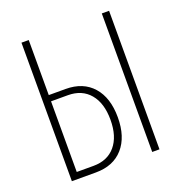

<svg xmlns="http://www.w3.org/2000/svg" viewBox="-141 -921 983 1042"><g transform="rotate(-20 350.0 -400.0)"><path d="M97 -800H139V-482H236Q337 -482 393.5 -418Q450 -354 450 -241Q450 -128 393.5 -64Q337 0 236 0H97ZM561 -800H603V0H561ZM139 -446V-38H236Q317 -38 362.5 -92Q408 -146 408 -242Q408 -338 362.5 -392Q317 -446 236 -446Z"/></g></svg>

Font: Martian Mono Thin
Style: Regular
Weight: 100
Monospace: yes
Designer: Roman Shamin
Foundry: Evil Martians
Version: Version 1.000; ttfautohint (v1.8.4.7-5d5b)